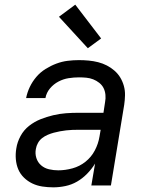

<svg xmlns="http://www.w3.org/2000/svg" viewBox="-20 -796 640 824"><path d="M209 8Q185 8 162 4.5Q139 1 119 -8.5Q99 -18 83 -33.5Q67 -49 58.5 -69Q50 -89 48 -112.5Q46 -136 50 -159Q54 -186 68 -212Q82 -238 105 -256Q128 -274 154.5 -284.5Q181 -295 208.5 -301.5Q236 -308 263 -310Q290 -312 317 -312H424L431 -358Q434 -373 432.5 -389Q431 -405 424.5 -418Q418 -431 406 -440.5Q394 -450 380 -455.5Q366 -461 350.5 -462.5Q335 -464 319 -464Q297 -464 274.5 -460.5Q252 -457 231 -446Q210 -435 194.5 -416.5Q179 -398 175 -375H92Q97 -400 108 -423Q119 -446 136 -466Q153 -486 175.5 -500Q198 -514 222 -523Q246 -532 270.5 -535Q295 -538 319 -538Q340 -538 361 -536Q382 -534 401.5 -529Q421 -524 438.5 -515Q456 -506 471 -493Q486 -480 496 -463.5Q506 -447 511.5 -427.5Q517 -408 516.5 -387Q516 -366 513 -346L456 0H372L388 -94Q374 -71 354 -50.5Q334 -30 310.5 -16.5Q287 -3 260.5 2.5Q234 8 209 8ZM230 -65Q260 -65 291 -73.5Q322 -82 347 -102Q372 -122 387 -150.5Q402 -179 407 -210L412 -239H317Q303 -239 290 -238.5Q277 -238 264 -236.5Q251 -235 237.5 -232.5Q224 -230 211 -226.5Q198 -223 185 -217.5Q172 -212 161 -203.5Q150 -195 143 -182.5Q136 -170 134 -157Q130 -137 136 -118Q142 -99 156.5 -86.5Q171 -74 190.5 -69.5Q210 -65 230 -65ZM357 -589 233 -724 303 -776 414 -631Z"/></svg>

Font: Iosevka Curly Extended Oblique
Style: Regular
Weight: 400
Width: 7
Italic angle: -9°
Monospace: yes
Designer: Belleve Invis
Foundry: Belleve Invis
Version: Version 11.1.0; ttfautohint (v1.8.3)